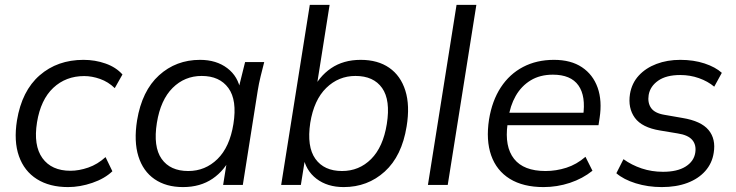

<svg xmlns="http://www.w3.org/2000/svg" viewBox="-20 -756 3009 785"><path d="M258.2 8.9Q182.6 8.9 130.9 -23.7Q79.1 -56.3 57.5 -117.5Q35.8 -178.7 49.4 -263.8Q69.4 -384.7 142.1 -448Q214.8 -511.3 321.4 -511.3Q368.9 -511.3 411.6 -496.2Q454.2 -481.2 480.7 -451.5L449.2 -395.7Q422.6 -421.4 389.3 -433.2Q355.9 -445 324.3 -445Q249.2 -445 197.8 -396.8Q146.4 -348.5 131.3 -255.8Q116.2 -161.4 153.4 -109.6Q190.7 -57.8 268.1 -57.8Q302.9 -57.8 340.9 -70.9Q378.8 -84 411.5 -113.7L439.5 -55.8Q408 -25.7 357.5 -8.4Q307 8.9 258.2 8.9Z M728.2 8.9Q659.2 8.9 612 -23.5Q564.8 -55.9 545.8 -117.1Q526.8 -178.2 540.4 -263.8Q560.4 -384.7 630.1 -448Q699.8 -511.3 797.8 -511.3Q864.5 -511.3 909.3 -477.3Q954.1 -443.4 963.6 -384.5L952.5 -383.1L982.1 -502.3H1060.3Q1052.8 -472.9 1045.5 -443.6Q1038.3 -414.2 1033.8 -385.9L972.8 0H892.3L911.4 -119.7H926.3Q899.7 -59.9 849.3 -25.5Q798.9 8.9 728.2 8.9ZM749.6 -56.8Q819.2 -56.8 869.2 -105.8Q919.2 -154.8 934.3 -249.1Q949.9 -346.6 913.8 -396.1Q877.8 -445.5 804.6 -445.5Q734.9 -445.5 685.7 -396.5Q636.5 -347.5 621.4 -253.8Q605.8 -156.2 640.8 -106.5Q675.8 -56.8 749.6 -56.8Z M1385.1 8.9Q1318.4 8.9 1273.8 -25.2Q1229.3 -59.4 1219.3 -118.3L1229.3 -119.7L1210.1 0H1129.6L1246.6 -736H1327.6L1271.9 -384.5L1256.5 -383.1Q1283.1 -442.5 1333.5 -476.9Q1384 -511.3 1454.7 -511.3Q1524.7 -511.3 1571.4 -478.9Q1618.1 -446.5 1637.3 -385.5Q1656.5 -324.6 1642.5 -239.1Q1623 -118.1 1553.1 -54.6Q1483.1 8.9 1385.1 8.9ZM1378.3 -56.8Q1448.4 -56.8 1497.4 -105.8Q1546.4 -154.8 1561.5 -249.1Q1577.1 -346.6 1542.3 -396.1Q1507.5 -445.5 1433.3 -445.5Q1364.2 -445.5 1313.9 -396.5Q1263.7 -347.5 1248.5 -253.8Q1233.9 -156.2 1269.5 -106.5Q1305.1 -56.8 1378.3 -56.8Z M1729.6 0 1846.6 -736H1927.6L1810.6 0Z M2202.3 8.9Q2119.2 8.9 2064.6 -24.7Q2010.1 -58.4 1988.2 -120.6Q1966.4 -182.8 1979.4 -267.3Q1991.9 -344.3 2027.6 -398.8Q2063.3 -453.3 2118.7 -482.3Q2174.1 -511.3 2245 -511.3Q2314.3 -511.3 2359.4 -481.1Q2404.5 -451 2423.5 -397.6Q2442.4 -344.2 2431.5 -273.4L2427 -244H2037.7L2045.6 -295.2H2381.9L2363.9 -280.8Q2376 -362.9 2344.9 -406.8Q2313.8 -450.7 2240.5 -450.7Q2187.9 -450.7 2149.7 -427.5Q2111.6 -404.3 2088.5 -363.9Q2065.5 -323.5 2058.5 -271.9L2055.1 -248.5Q2042.5 -156.2 2081.8 -106.5Q2121 -56.8 2210.4 -56.8Q2253.6 -56.8 2295.6 -70.2Q2337.6 -83.6 2373.7 -114.9L2402.3 -57.9Q2362.3 -25.8 2310.1 -8.4Q2257.8 8.9 2202.3 8.9Z M2685.8 8.9Q2629.1 8.9 2579.2 -6.6Q2529.4 -22.2 2500 -47.7L2529.1 -105.2Q2562.5 -81.1 2603.6 -67.3Q2644.7 -53.6 2690.7 -53.6Q2748.7 -53.6 2782.8 -74.8Q2817 -96.1 2822.6 -131.5Q2827.6 -163.4 2810.4 -183.7Q2793.3 -204 2750.7 -210.5L2678.7 -222.5Q2604.7 -234.5 2575.7 -274.2Q2546.7 -314 2555.7 -371.8Q2563.2 -416.1 2591.6 -447Q2620 -477.9 2664 -494.6Q2708.1 -511.3 2761.3 -511.3Q2816.2 -511.3 2860.8 -496.5Q2905.5 -481.6 2931.2 -458.2L2900.2 -401.6Q2873.8 -423.7 2837.6 -436.5Q2801.4 -449.3 2761.3 -449.3Q2703.9 -449.3 2671 -426.2Q2638.2 -403.2 2632.1 -367.8Q2627.1 -335.8 2642 -314.5Q2656.9 -293.3 2695.9 -286.7L2770.4 -273.7Q2846.4 -261.2 2876.9 -224.5Q2907.4 -187.8 2898 -131Q2891.5 -88.3 2863.4 -56.6Q2835.3 -25 2790 -8Q2744.6 8.9 2685.8 8.9Z"/></svg>

Font: Mulish ExtraLight
Style: Italic
Weight: 200
Italic angle: -9°
Designer: Vernon Adams
Foundry: Vernon Adams
Version: Version 3.603